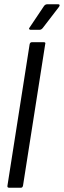

<svg xmlns="http://www.w3.org/2000/svg" viewBox="-20 -881 300 901"><path d="M23 0Q13 0 15 -10L119 -673Q121 -683 130 -683H185Q190 -683 192 -681Q194 -679 192 -673L88 -10Q86 0 78 0ZM124 -741Q119 -741 117 -744.5Q115 -748 119 -752L186 -852Q192 -861 202 -861H253Q258 -861 259.5 -858Q261 -855 257 -849L181 -750Q174 -741 165 -741Z"/></svg>

Font: Sofia Sans Extra Condensed Medium
Style: Italic
Weight: 500
Italic angle: -9°
Version: Version 4.100